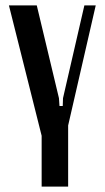

<svg xmlns="http://www.w3.org/2000/svg" viewBox="-20 -516 387 710"><path d="M232 -52V174H134V-14L13 -496H116L198 -153L200 -124H212L213 -153L292 -496H334Z"/></svg>

Font: Moniqa Paragraph
Style: Bold
Weight: 700
Designer: Rajesh Rajput
Foundry: Rajesh Rajput
Version: Version 1.000